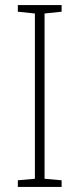

<svg xmlns="http://www.w3.org/2000/svg" viewBox="-20 -734 312 754"><path d="M222 0V-26L155 -32V-681L222 -688V-714H50V-688L117 -681V-32L50 -26V0Z"/></svg>

Font: Noto Sans Myanmar UI SemiCondensed ExtraLight
Style: Regular
Weight: 200
Width: 4
Designer: Monotype Design Team
Foundry: Monotype Imaging Inc.
Version: Version 2.103